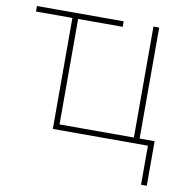

<svg xmlns="http://www.w3.org/2000/svg" viewBox="-79 -604 827 857"><g transform="rotate(10 334.0 -175.5)"><path d="M616 177V0H185V-503H20V-528H413V-503H211V-25H548V-528H574V-25H642V177Z"/></g></svg>

Font: Noto Sans Thin
Style: Regular
Weight: 100
Designer: Monotype Design Team
Foundry: Monotype Imaging Inc.
Version: Version 2.007